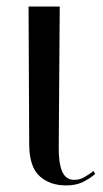

<svg xmlns="http://www.w3.org/2000/svg" viewBox="-20 -556 314 585"><path d="M182 9Q132 9 101 -19Q70 -47 69 -113L67 -536H162L159 -112Q158 -61 169 -34.5Q180 -8 206 -8Q223 -8 237.5 -16.5Q252 -25 265 -35L270 -26Q254 -12 232.5 -1.5Q211 9 182 9Z"/></svg>

Font: Noto Serif Display Condensed
Style: Regular
Weight: 400
Width: 3
Designer: Monotype Design Team
Foundry: Monotype Imaging Inc.
Version: Version 2.009